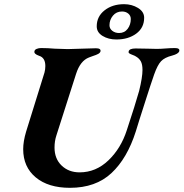

<svg xmlns="http://www.w3.org/2000/svg" viewBox="-20 -885 879 919"><path d="M91 -171Q91 -208 105 -255L193 -538Q197 -553 197 -569Q197 -609 167 -618Q141 -627 145 -640Q146 -647 155.5 -651Q165 -655 177 -655Q209 -655 242 -652Q286 -650 304 -650Q321 -650 371 -652Q419 -654 439 -654Q464 -654 461 -639Q459 -632 450 -627Q441 -622 425 -617Q410 -612 406 -610Q364 -594 344 -531L250 -237Q241 -210 241 -179Q241 -125 275 -92.5Q309 -60 361 -60Q439 -60 499 -117.5Q559 -175 587 -262Q628 -386 646 -450Q662 -515 662 -550Q662 -577 654 -591.5Q646 -606 630 -615Q626 -618 615 -622Q604 -626 599 -629.5Q594 -633 596 -639Q599 -653 629 -653L688 -652Q701 -651 730 -651Q749 -651 773 -653Q797 -655 817 -655Q842 -655 838 -640Q834 -627 804 -619Q768 -610 751 -592Q734 -574 718 -529Q700 -477 679 -411Q658 -345 647 -311Q644 -301 630 -256Q589 -127 513.5 -56.5Q438 14 315 14Q211 14 151 -36Q91 -86 91 -171ZM443 -759Q443 -806 480.5 -835.5Q518 -865 574 -865Q611 -865 640.5 -847Q670 -829 670 -800Q670 -752 632 -724Q594 -696 537 -696Q499 -696 471 -713Q443 -730 443 -759ZM606 -794Q606 -810 594 -820Q582 -830 564 -830Q537 -830 520.5 -810Q504 -790 504 -764Q504 -748 517.5 -737.5Q531 -727 550 -727Q576 -727 591 -747Q606 -767 606 -794Z"/></svg>

Font: EB Garamond
Style: Bold Italic
Weight: 700
Italic angle: -17.2°
Designer: Georg Duffner and Octavio Pardo
Foundry: Georg Duffner
Version: Version 1.000